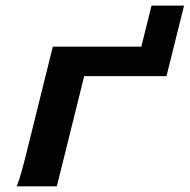

<svg xmlns="http://www.w3.org/2000/svg" viewBox="-20 -658 670 678"><path d="M180.7 0H39.1Q47.4 -20 57.9 -58.3Q68.4 -96.7 80.6 -147L166.5 -493.2H479L515.1 -638.2H629.9L567.9 -389.2H277.3Z"/></svg>

Font: Andika
Style: Bold Italic
Weight: 700
Italic angle: -14°
Designer: Victor Gaultney, Annie Olsen, Julie Remington, Don Collingsworth, Eric Hays, Becca Hirsbrunner
Foundry: SIL International
Version: Version 6.101